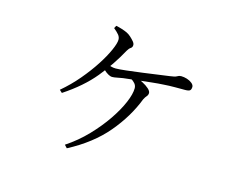

<svg xmlns="http://www.w3.org/2000/svg" viewBox="-87 -709 1175 905"><g transform="rotate(15 500.0 -257.0)"><path d="M288 38Q344 1 389.5 -46.5Q435 -94 468 -142.5Q501 -191 519 -233.5Q537 -276 537 -304Q537 -317 528.5 -327Q520 -337 507 -344L518 -356Q544 -352 564 -341.5Q584 -331 596 -320Q608 -309 608 -300Q608 -290 601.5 -283Q595 -276 589 -264Q554 -173 484.5 -90.5Q415 -8 301 52ZM198 -206Q243 -244 280.5 -288.5Q318 -333 345.5 -375.5Q373 -418 388.5 -453Q404 -488 404 -505Q404 -518 395.5 -528.5Q387 -539 370 -553L377 -566Q392 -563 406 -558.5Q420 -554 431 -549Q442 -544 452.5 -534.5Q463 -525 470.5 -516Q478 -507 478 -499Q478 -488 470 -483Q462 -478 455 -466Q413 -389 357.5 -321.5Q302 -254 211 -194ZM419 -328Q412 -328 401 -334Q390 -340 379.5 -350Q369 -360 361 -367L373 -386Q390 -378 402 -374.5Q414 -371 426 -371Q442 -371 477.5 -375Q513 -379 554 -384.5Q595 -390 630 -395Q665 -400 681 -402Q707 -405 715.5 -410.5Q724 -416 734 -416Q748 -416 762.5 -411.5Q777 -407 787.5 -398.5Q798 -390 798 -380Q798 -370 793 -364Q788 -358 768 -358Q751 -358 720.5 -358Q690 -358 664 -356Q641 -355 604.5 -351Q568 -347 531.5 -343Q495 -339 471 -336Q457 -334 443.5 -331Q430 -328 419 -328Z"/></g></svg>

Font: Noto Serif SC ExtraLight Light
Style: Regular
Weight: 300
Version: Version 2.002-H1;hotconv 1.1.0;makeotfexe 2.6.0